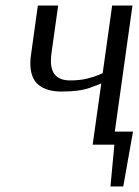

<svg xmlns="http://www.w3.org/2000/svg" viewBox="-20 -520 500 690"><path d="M383 -500H456L386 0H313L344 -220Q340 -218 303 -204.5Q266 -191 201 -191Q148 -191 118.5 -215Q89 -239 89 -293Q89 -309 92 -327L116 -500H189L165 -329Q164 -322 163.5 -314.5Q163 -307 163 -301Q163 -231 232 -231Q267 -231 293 -237.5Q319 -244 334 -250.5Q349 -257 349 -257ZM377 150 391 0H313L321 -47H458L423 150Z"/></svg>

Font: Arsenal SC
Style: Italic
Weight: 400
Italic angle: -9.10001°
Designer: Andrij Shevchenko
Foundry: Stairsfor
Version: Version 2.001; ttfautohint (v1.8.4.7-5d5b)